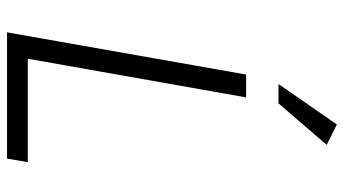

<svg xmlns="http://www.w3.org/2000/svg" viewBox="-236 -742 978 546"><g transform="rotate(90 253.0 -469.0)"><path d="M441 -59 431 0H72L192 -680H257L147 -59ZM274 -772H219L334 -938L392 -909Z"/></g></svg>

Font: Inria Sans Light
Style: Italic
Weight: 300
Italic angle: -10°
Designer: Black Foundry Team
Foundry: Black Foundry
Version: Version 1.2; ttfautohint (v1.8.3)